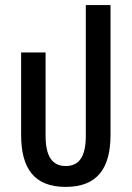

<svg xmlns="http://www.w3.org/2000/svg" viewBox="-20 -723 517 754"><path d="M238 11C362 11 414 -62 414 -193V-703H317V-190C317 -111 293 -71 238 -71C184 -71 159 -111 159 -190V-517H63V-193C63 -62 114 11 238 11Z"/></svg>

Font: Noto Sans Thai UI ExtraCondensed Medium
Style: Regular
Weight: 500
Width: 3
Designer: Monotype Design Team
Foundry: Monotype Imaging Inc.
Version: Version 1.901